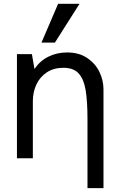

<svg xmlns="http://www.w3.org/2000/svg" viewBox="-20 -836 640 1014"><path d="M315 -478Q264 -478 227.5 -454Q191 -430 172.2 -389.8Q153.5 -349.5 153.5 -302V0H69.5V-151V-288V-550H148.5L162 -472Q191.5 -515 236.2 -537Q281 -559 334.5 -559Q396.5 -559 439.8 -530.2Q483 -501.5 504.8 -456.8Q526.5 -412 526.5 -364V157.5H442V-206Q442 -304 432 -361.8Q422 -419.5 394.8 -448.8Q367.5 -478 315 -478ZM199 -611 287 -816H400L270 -611Z"/></svg>

Font: JuliaMono
Style: Regular
Weight: 400
Monospace: yes
Designer: cormullion
Foundry: corm
Version: Version 0.055; ttfautohint (v1.8.4)